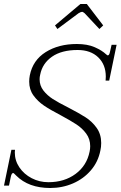

<svg xmlns="http://www.w3.org/2000/svg" viewBox="-21 -930 603 960"><path d="M254 -803 381 -910H413L495 -803L476 -785L402 -864Q393 -871 390 -871Q384 -871 372 -864L266 -785ZM60 -52Q58 -54 52.5 -59.5Q47 -65 45 -65Q37 -65 33 -46L24 -2H-1L36 -181H54L53 -168Q53 -127 76 -93Q99 -59 137.5 -39Q176 -19 221 -19Q301 -19 357 -60.5Q413 -102 427 -172Q430 -186 430 -199Q430 -235 410 -262Q390 -289 361 -308Q332 -327 282 -354Q230 -381 199 -402Q168 -423 146.5 -452.5Q125 -482 125 -522Q125 -537 128 -553Q143 -629 207.5 -669.5Q272 -710 363 -710Q416 -710 452.5 -694Q489 -678 510 -658Q517 -653 517 -653Q525 -653 528 -667L537 -706H562L525 -527H507Q508 -534 508 -547Q508 -607 470 -643.5Q432 -680 367 -680Q287 -680 239 -646.5Q191 -613 180 -557Q177 -545 177 -534Q177 -502 196 -477.5Q215 -453 243 -435Q271 -417 319 -393Q373 -365 406 -344Q439 -323 462 -291Q485 -259 485 -215Q485 -195 481 -178Q470 -121 433.5 -78.5Q397 -36 344 -13Q291 10 230 10Q122 10 60 -52Z"/></svg>

Font: Taviraj ExtraLight
Style: Italic
Weight: 275
Italic angle: -12°
Designer: Katatrad Team
Foundry: CadsonDemak
Version: Version 1.001